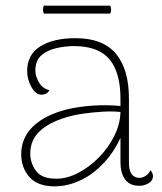

<svg xmlns="http://www.w3.org/2000/svg" viewBox="-20 -647 574 679"><path d="M473 10Q438 10 422 -13Q406 -36 406 -73V-206L420 -194Q397 -129 357.5 -82.5Q318 -36 270 -12Q222 12 173 12Q113 12 84 -21Q55 -54 55 -102Q55 -138 72 -168Q89 -198 124 -221.5Q159 -245 212 -259Q256 -270 308 -273.5Q360 -277 406 -272V-298Q406 -391 367 -437.5Q328 -484 241 -484Q212 -484 180 -477Q148 -470 126.5 -451.5Q105 -433 105 -397Q105 -378 117.5 -356Q130 -334 155 -328Q149 -318 141 -315Q133 -312 128 -312Q106 -312 91 -339.5Q76 -367 76 -395Q76 -454 122.5 -483Q169 -512 247 -512Q344 -512 390 -457Q436 -402 436 -298V-71Q436 -18 474 -18Q484 -18 495 -25Q506 -32 512 -45Q517 -39 519 -34Q521 -29 521 -24Q521 -8 505.5 1Q490 10 473 10ZM179 -15Q217 -15 256.5 -35.5Q296 -56 329.5 -90Q363 -124 384 -166Q405 -208 406 -251Q379 -254 343.5 -252Q308 -250 273.5 -245Q239 -240 214 -232Q153 -214 120 -182.5Q87 -151 87 -104Q87 -70 107.5 -42.5Q128 -15 179 -15ZM135 -627H370Q376 -613 370 -599H135Q129 -613 135 -627Z"/></svg>

Font: Arima Thin
Style: Regular
Weight: 100
Designer: Joana Correia and Natanael Gama
Foundry: NDISCOVER
Version: Version 1.101;gftools[0.9.23]